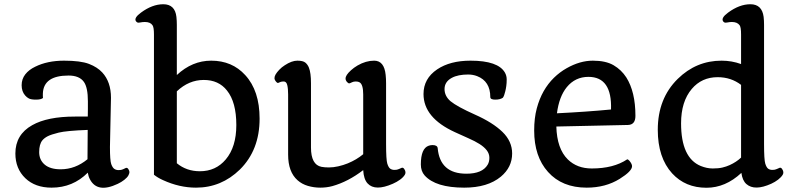

<svg xmlns="http://www.w3.org/2000/svg" viewBox="-20 -884 3773 914"><path d="M397.9 -62Q326.7 9.3 225.6 9.3Q147.5 9.3 100.6 -35.6Q53.2 -81.1 53.2 -153.3Q53.2 -243.2 133.3 -288.1Q205.6 -329.1 336.9 -329.1H397.9Q398.4 -347.7 398.4 -365.2V-401.9Q398.4 -467.3 379.4 -494.1Q357.9 -524.4 306.2 -524.4Q187.5 -524.4 184.1 -439.5Q183.6 -426.3 184.6 -417.5Q174.8 -409.7 151.6 -409.7Q128.4 -409.7 117.9 -415Q107.4 -420.4 99.6 -429.7Q83 -448.7 83 -478.3Q83 -507.8 100.3 -530Q117.7 -552.2 147.5 -566.4Q205.6 -595.2 284.7 -595.2Q363.8 -595.2 403.6 -579.8Q443.4 -564.5 466.8 -539.1Q508.3 -494.1 508.3 -418.5L503.4 -184.1Q503.4 -120.1 509.5 -103Q515.6 -85.9 524.2 -80.1Q532.7 -74.2 545.2 -74.2Q557.6 -74.2 565.4 -78.1L579.1 -84.5Q585.9 -86.9 591.1 -78.9Q596.2 -70.8 596.2 -64.7Q596.2 -58.6 591.1 -48.8Q585.9 -39.1 572 -28.1Q558.1 -17.1 540.5 -8.8Q443.4 37.1 408.2 -30.3Q400.9 -43.5 397.9 -62ZM396.5 -126Q396.5 -196.3 397.5 -265.6Q295.9 -261.7 259.5 -252.7Q223.1 -243.7 207 -235.4Q190.9 -227.1 181.6 -215.8Q166.5 -197.3 166.5 -159.9Q166.5 -122.6 192.9 -100.3Q219.2 -78.1 268.6 -78.1Q338.4 -78.1 396.5 -126Z M821.8 -526.9Q895 -595.2 985.4 -595.2Q1085 -595.2 1147.5 -526.4Q1215.8 -452.1 1215.8 -319.3Q1215.8 -169.9 1122.1 -77.1Q1033.7 9.3 913.1 9.3Q834.5 9.3 756.3 -26.4Q731 -37.6 712.9 -52.2V-720.2Q712.9 -753.9 706.1 -763.7Q695.8 -779.3 669.9 -779.3Q658.2 -779.3 647.9 -777.1Q637.7 -774.9 633.8 -777.1Q629.9 -779.3 627 -783.2Q616.7 -798.8 651.4 -824.2Q705.1 -863.8 757.3 -863.8Q813 -863.8 819.8 -803.7Q821.8 -785.6 821.8 -765.6ZM821.8 -449.2V-106.9Q867.7 -68.8 931.6 -68.8Q1007.3 -68.8 1054.7 -125Q1105 -184.6 1105 -288.6Q1105 -397.9 1060.5 -453.1Q1021 -503.4 950 -503.4Q878.9 -503.4 821.8 -449.2Z M1351.6 -434.6Q1351.6 -462.4 1347.4 -479.2Q1343.3 -496.1 1330.6 -496.1Q1321.3 -496.1 1315.9 -494.1L1304.2 -489.3Q1300.8 -488.3 1295.9 -493.2Q1286.6 -503.4 1286.6 -512Q1286.6 -520.5 1292.2 -530Q1297.9 -539.6 1309.3 -551.8Q1320.8 -564 1335.4 -573.2Q1368.7 -595.2 1395.5 -595.2Q1422.4 -595.2 1433.6 -585.9Q1444.8 -576.7 1450.7 -561.5Q1460.4 -537.1 1460.4 -487.8V-182.1Q1460.4 -99.6 1510.3 -89.8Q1525.4 -86.9 1546.1 -86.9Q1566.9 -86.9 1590.6 -92.3Q1614.3 -97.7 1635.7 -106.4Q1677.2 -123.5 1709 -149.9V-434.6Q1709 -481 1692.4 -491.7Q1685.5 -496.1 1674.3 -496.1Q1663.1 -496.1 1656.5 -492.7Q1649.9 -489.3 1645.8 -487.8Q1641.6 -486.3 1638.7 -488Q1635.7 -489.7 1632.3 -493.2Q1625 -501.5 1625 -509.8Q1625 -518.1 1631.1 -527.6Q1637.2 -537.1 1650.9 -549.6Q1664.6 -562 1682.1 -572.3Q1721.7 -595.2 1761.2 -595.2Q1809.1 -595.2 1815.9 -527.3Q1817.9 -508.3 1817.9 -487.8V-198.7Q1817.9 -123.5 1823.7 -105Q1829.6 -86.4 1837.9 -80.8Q1846.2 -75.2 1858.4 -75.2Q1870.6 -75.2 1878.4 -79.1L1893.1 -85.4Q1899.4 -86.9 1904.3 -79.6Q1914.6 -64.5 1907.2 -52.2Q1899.9 -40 1884.5 -28.8Q1869.1 -17.6 1850.1 -9.3Q1765.6 27.8 1730 -10.7Q1711.4 -30.8 1709 -74.2Q1637.2 -19 1562 2Q1534.7 9.3 1504.6 9.3Q1474.6 9.3 1446 1Q1417.5 -7.3 1396.5 -25.9Q1351.6 -65.4 1351.6 -147.9Z M2314 -421.9Q2314 -497.1 2251.5 -521.5Q2231.4 -529.3 2208.3 -529.3Q2185.1 -529.3 2165.3 -525.4Q2145.5 -521.5 2130.4 -513.2Q2096.2 -494.6 2096.2 -460Q2096.2 -426.8 2124.5 -402.3Q2155.8 -376.5 2240.7 -338.6Q2325.7 -300.8 2371.8 -256.1Q2418 -211.4 2418 -153.3Q2418 -87.9 2364.3 -43Q2301.3 9.3 2189.9 9.3Q2053.7 9.3 2001.5 -48.8Q1983.4 -69.3 1983.4 -101.1Q1983.4 -177.7 2021 -190.4Q2030.3 -193.4 2038.6 -193.4Q2061.5 -193.4 2063.5 -179.2Q2074.2 -57.1 2200.2 -57.1Q2275.9 -57.1 2301.3 -99.6Q2309.6 -113.3 2309.6 -132.8Q2309.6 -152.3 2297.1 -168.5Q2284.7 -184.6 2262.7 -198.5Q2240.7 -212.4 2210.4 -225.6L2145.5 -254.9Q1996.1 -323.2 1996.1 -436.5Q1996.1 -509.8 2061 -553.7Q2122.6 -595.2 2219.7 -595.2Q2351.6 -595.2 2383.8 -538.1Q2392.1 -523.4 2392.1 -505.9Q2392.1 -488.3 2390.1 -474.4Q2388.2 -460.4 2385.3 -449.2Q2380.4 -427.7 2374 -418.9Q2361.3 -409.7 2337.6 -409.7Q2314 -409.7 2314 -421.9Z M2522.9 -262.7Q2522.9 -321.8 2535.2 -367.7Q2547.4 -413.6 2568.1 -450Q2588.9 -486.3 2616.9 -513.7Q2645 -541 2677.2 -559.1Q2740.7 -595.2 2802.2 -595.2Q2863.8 -595.2 2900.9 -573.5Q2938 -551.8 2961.4 -515.6Q3004.9 -446.8 3004.9 -332.5Q3004.9 -290 2969.2 -289.1L2628.4 -281.7Q2631.3 -175.8 2683.1 -125Q2727.1 -82 2796.9 -82Q2900.9 -82 2965.8 -125.5Q2970.2 -125.5 2976.6 -118.2Q2988.8 -103.5 2988.8 -92.8Q2988.8 -69.3 2930.2 -32.7Q2862.8 9.3 2772.9 9.3Q2655.8 9.3 2588.9 -65.4Q2522.9 -138.7 2522.9 -262.7ZM2631.3 -344.7Q2772 -351.6 2888.7 -362.8Q2894 -518.1 2781.2 -518.1Q2718.3 -518.1 2678.2 -469.2Q2641.6 -424.3 2631.3 -344.7Z M3509.3 -61Q3433.6 9.8 3342.8 9.8Q3242.7 9.8 3179.7 -58.6Q3111.3 -133.8 3111.3 -266.1Q3111.3 -415 3206.1 -508.3Q3294.4 -595.2 3415 -595.2Q3463.4 -595.2 3507.8 -579.1V-720.2Q3507.8 -754.4 3501 -763.7Q3489.7 -779.3 3464.4 -779.3Q3453.6 -779.3 3443.1 -777.1Q3432.6 -774.9 3428.5 -777.1Q3424.3 -779.3 3421.9 -783.2Q3412.1 -799.3 3446.3 -824.2Q3500 -863.8 3552.2 -863.8Q3607.4 -863.8 3615.2 -803.7Q3617.2 -785.6 3617.2 -765.6V-198.7Q3617.2 -123.5 3623 -105Q3628.9 -86.4 3637 -80.8Q3645 -75.2 3657.2 -75.2Q3669.4 -75.2 3677.2 -79.1L3691.9 -85.4Q3698.2 -86.9 3703.1 -79.6Q3713.4 -64.5 3706.1 -52.2Q3698.7 -40 3684.1 -28.8Q3669.4 -17.6 3651.4 -9.3Q3572.3 26.4 3533.2 -7.8Q3514.2 -24.4 3509.3 -61ZM3507.8 -480Q3460 -516.6 3396.5 -516.6Q3320.3 -516.6 3272.9 -460.4Q3222.2 -400.4 3222.2 -296.9Q3222.2 -132.3 3315.9 -93.8Q3345.2 -82 3372.8 -82Q3400.4 -82 3418.9 -86.4Q3437.5 -90.8 3453.6 -98.1Q3485.8 -112.8 3507.8 -133.8Z"/></svg>

Font: Quando
Style: Regular
Weight: 400
Version: Version 1.002